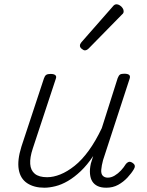

<svg xmlns="http://www.w3.org/2000/svg" viewBox="-20 -860 687 896"><path d="M187 16Q139 16 107 -5Q75 -26 67.5 -69Q60 -112 80 -176L185 -494Q189 -506 195.5 -510.5Q202 -515 216 -515Q232 -515 238.5 -509Q245 -503 240 -491L133 -167Q119 -125 121 -95Q123 -65 142.5 -49Q162 -33 200 -33Q229 -33 261.5 -46Q294 -59 328 -86Q362 -113 394 -157Q426 -201 455 -262L529 -495Q534 -508 540 -512Q546 -516 560 -516Q576 -516 582.5 -510.5Q589 -505 585 -493L461 -113Q454 -87 452.5 -68Q451 -49 459.5 -40Q468 -31 483 -31Q499 -31 515 -40.5Q531 -50 544.5 -64.5Q558 -79 567 -94Q572 -101 579.5 -104Q587 -107 597 -101Q608 -94 609 -86.5Q610 -79 605 -71Q594 -52 575 -31.5Q556 -11 531.5 2.5Q507 16 476 16Q452 16 436 8.5Q420 1 411 -13Q402 -27 400 -48.5Q398 -70 404 -97L415 -132Q387 -90 357 -61.5Q327 -33 297 -15.5Q267 2 238.5 9Q210 16 187 16ZM376 -625Q370 -625 361.5 -632Q353 -639 353 -646Q353 -651 354.5 -654.5Q356 -658 360 -663L504 -827Q510 -835 514.5 -837.5Q519 -840 524 -840Q531 -840 539 -835Q547 -830 552 -822.5Q557 -815 557 -808Q557 -803 555.5 -799.5Q554 -796 549 -792L394 -634Q385 -625 376 -625Z"/></svg>

Font: Playwrite CO ExtraLight
Style: Regular
Weight: 250
Version: Version 1.002